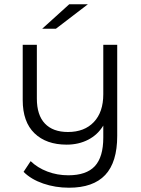

<svg xmlns="http://www.w3.org/2000/svg" viewBox="-20 -693 659 896"><path d="M527 -484V-59Q527 64 471 123.5Q415 183 302 183Q238 183 181.5 163.5Q125 144 90 109L123 59Q155 90 201 107.5Q247 125 299 125Q383 125 422.5 82.5Q462 40 462 -51V-107Q436 -64 391.5 -41Q347 -18 291 -18Q196 -18 141 -71Q86 -124 86 -226V-484H152V-233Q152 -156 189.5 -116.5Q227 -77 297 -77Q374 -77 418 -123.5Q462 -170 462 -253V-484ZM303 -673H390L241 -559H177Z"/></svg>

Font: Montserrat Ace
Style: Regular
Weight: 400
Designer: Julieta Ulanovsky
Foundry: Julieta Ulanovsky
Version: Version 1